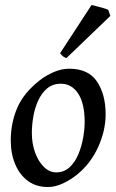

<svg xmlns="http://www.w3.org/2000/svg" viewBox="-20 -734 469 774"><path d="M405.8 -272.9Q405.8 -208 376 -141.8Q346.2 -75.7 291.5 -30.8Q266.1 -9.8 234.4 5.1Q202.6 20 173.3 20Q126 20 92.5 -4.6Q59.1 -29.3 41.3 -72Q23.4 -114.7 23.4 -168Q23.4 -237.8 49.3 -298.6Q75.2 -359.4 140.1 -410.2Q165 -429.7 196.5 -443.4Q228 -457 259.3 -457Q335.9 -457 370.8 -405.5Q405.8 -354 405.8 -272.9ZM321.3 -242.2Q321.3 -316.9 295.2 -356.7Q269 -396.5 225.6 -396.5Q192.4 -396.5 169.9 -377.4Q147.5 -358.4 133.8 -328.4Q120.1 -298.3 114.3 -263.9Q108.4 -229.5 108.4 -198.2Q108.4 -154.8 121.6 -118.7Q134.8 -82.5 157.2 -60.8Q179.7 -39.1 206.5 -39.1Q237.8 -39.1 259.8 -59.1Q281.7 -79.1 295.2 -110.6Q308.6 -142.1 314.9 -177.2Q321.3 -212.4 321.3 -242.2ZM416.5 -694.3 424.8 -669.9 248 -500Q234.4 -502.9 222.2 -519.5L349.1 -713.9Q356 -712.4 369.9 -708.7Q383.8 -705.1 397.5 -701.2Q411.1 -697.3 416.5 -694.3Z"/></svg>

Font: Gentium Book Plus
Style: Italic
Weight: 400
Italic angle: -8°
Designer: Victor Gaultney, Annie Olsen, Iska Routamaa, Becca Hirsbrunner
Foundry: SIL International
Version: Version 6.101